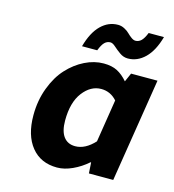

<svg xmlns="http://www.w3.org/2000/svg" viewBox="-109 -809 826 912"><g transform="rotate(15 304.5 -353.0)"><path d="M220.2 -575.2Q239.7 -646 276.1 -681.9Q312.5 -717.8 359.9 -717.8Q376.5 -717.8 391.8 -709.7Q407.2 -701.7 416.7 -691.9Q426.3 -682.1 437.5 -674.1Q448.7 -666 458 -666Q474.1 -666 486.3 -677.7Q498.5 -689.5 509.8 -717.8H585Q565.4 -647.5 528.6 -611.3Q491.7 -575.2 444.8 -575.2Q423.3 -575.2 404.8 -588.4Q386.2 -601.6 371.8 -614.7Q357.4 -627.9 346.2 -627.9Q330.1 -627.9 318.1 -616.2Q306.2 -604.5 294.9 -575.2ZM253.9 12.2Q173.3 12.2 127.7 -44.2Q82 -100.6 82 -199.2Q82 -272 105.5 -334.2Q128.9 -396.5 166.3 -437Q203.6 -477.5 249.5 -500.2Q295.4 -522.9 341.8 -522.9Q381.8 -522.9 408.7 -509Q435.5 -495.1 460 -466.8L479 -509.8H608.9L527.8 0H408.2L404.8 -53.2H401.9Q368.7 -23.9 329.3 -5.9Q290 12.2 253.9 12.2ZM311 -107.9Q360.4 -107.9 405.8 -157.2L439 -367.2Q407.2 -402.8 361.8 -402.8Q310.1 -402.8 272 -353Q233.9 -303.2 233.9 -213.9Q233.9 -161.6 253.9 -134.8Q273.9 -107.9 311 -107.9Z"/></g></svg>

Font: Office Code Pro D Bold Italic
Style: Regular
Weight: 700
Italic angle: -9°
Designer: Nathan Rutzky & Paul D. Hunt
Foundry: Adobe Systems Incorporated
Version: Version 1.004;PS 001.004;hotconv 1.0.70;makeotf.lib2.5.58329